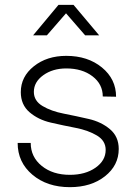

<svg xmlns="http://www.w3.org/2000/svg" viewBox="-20 -754 564 794"><path d="M269 20Q175 20 114 -31.5Q53 -83 53 -163H107Q107 -105 152.5 -68Q198 -31 269 -31Q333 -31 375 -60.5Q417 -90 417 -134Q417 -172 381 -193.5Q345 -215 294 -225Q242 -235 190 -247Q138 -259 102 -290Q66 -321 66 -373Q66 -437 120 -480Q174 -523 254 -523Q343 -523 401.5 -475Q460 -427 460 -354L405 -355Q405 -406 362.5 -438.5Q320 -471 254 -471Q198 -471 159 -443Q120 -415 120 -374Q120 -337 156 -315.5Q192 -294 244 -284Q295 -274 347 -262Q399 -250 435 -219.5Q471 -189 471 -138Q471 -70 414 -25Q357 20 269 20ZM174 -608H117L222 -734H284L390 -608H332L253 -699Z"/></svg>

Font: Metropolitano Light
Style: Regular
Weight: 300
Designer: Fonts by Alex Slobzheninov & Chris M. Simpson / Changes by Cristiano Sobral
Foundry: Fonts by Alex Slobzheninov & Chris M. Simpson / Changes by Cristiano Sobral
Version: Version 1.00;August 30, 2020;FontCreator 13.0.0.2681 64-bit